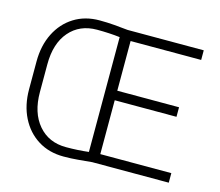

<svg xmlns="http://www.w3.org/2000/svg" viewBox="-103 -854 1140 997"><g transform="rotate(15 467.0 -355.5)"><path d="M314.9 -721.2Q355 -721.2 393.8 -718Q432.6 -714.8 467.8 -710.9H877V-659.2H497.6V-392.1H829.6V-340.8H497.6V-51.3H879.4V0H467.8Q432.6 3.4 394.3 6.8Q356 10.3 315.9 10.3Q237.8 10.3 178.7 -26.6Q119.6 -63.5 86.4 -129.4Q53.2 -195.3 53.2 -281.2V-429.7Q53.2 -516.1 86.2 -581.8Q119.1 -647.5 178 -684.3Q236.8 -721.2 314.9 -721.2ZM111.3 -281.2Q111.3 -170.4 167 -105.2Q222.7 -40 315.9 -40Q379.9 -40 437.5 -46.9V-664.1Q409.2 -667.5 378.2 -669.2Q347.2 -670.9 314.9 -670.9Q221.7 -670.9 166.5 -606.9Q111.3 -543 111.3 -430.7Z"/></g></svg>

Font: Vazirmatn RD FD ExtraLight
Style: Regular
Weight: 200
Designer: Saber Rastikerdar
Foundry: Saber Rastikerdar
Version: Version 33.003